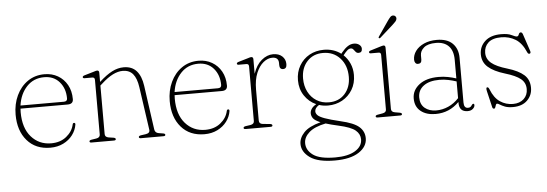

<svg xmlns="http://www.w3.org/2000/svg" viewBox="-53 -795 3441 1207"><g transform="rotate(-5 1667.0 -192.0)"><path d="M408 -282Q408 -251 372.5 -251H75Q74 -240.5 74 -229Q74 -128.5 123 -72.8Q172 -17 248.5 -17Q306.5 -17 345 -48.2Q383.5 -79.5 393 -123Q395 -132.5 402 -132.5Q411 -132.5 410 -121.5Q404.5 -86 382 -56Q359.5 -26 323.2 -8Q287 10 241 10Q148.5 10 94.8 -52Q41 -114 41 -216Q41 -282.5 66.5 -336.5Q92 -390.5 137.5 -422Q183 -453.5 243.5 -453.5Q290.5 -453.5 327.8 -432Q365 -410.5 386.5 -372Q408 -333.5 408 -282ZM240 -435Q173.5 -435 130.2 -389.2Q87 -343.5 76.5 -270.5H350Q372 -270.5 372 -289.5Q372 -352.5 336.2 -393.8Q300.5 -435 240 -435Z M588 -433V-374.5L589.5 -376Q633.5 -416 670 -434.8Q706.5 -453.5 743.5 -453.5Q795.5 -453.5 824.5 -420.5Q853.5 -387.5 862 -326.5L901 -48Q904 -25.5 927 -22L954.5 -17.5Q967.5 -15.5 967.5 -8Q967.5 0 955.5 0H813Q800.5 0 800.5 -8Q800.5 -15.5 814 -18L845.5 -22.5Q873 -27 870 -48L831 -320Q823 -376.5 800 -404Q777 -431.5 735 -431.5Q705.5 -431.5 672.8 -415.2Q640 -399 599.5 -362L588 -352V-45.5Q588 -26.5 611 -22.5L641.5 -18Q655 -15.5 655 -8Q655 0 642.5 0H500.5Q489 0 489 -8Q489 -15 502 -17.5L533.5 -22.5Q557 -26.5 557 -45.5V-390Q557 -406.5 541.5 -406.5H494Q482 -406.5 482 -414Q482 -421 494 -424.5L553.5 -442Q561 -444.5 566.5 -446Q572 -447.5 575 -447.5Q588 -447.5 588 -433Z M1380.5 -282Q1380.5 -251 1345 -251H1047.5Q1046.5 -240.5 1046.5 -229Q1046.5 -128.5 1095.5 -72.8Q1144.5 -17 1221 -17Q1279 -17 1317.5 -48.2Q1356 -79.5 1365.5 -123Q1367.5 -132.5 1374.5 -132.5Q1383.5 -132.5 1382.5 -121.5Q1377 -86 1354.5 -56Q1332 -26 1295.8 -8Q1259.5 10 1213.5 10Q1121 10 1067.2 -52Q1013.5 -114 1013.5 -216Q1013.5 -282.5 1039 -336.5Q1064.5 -390.5 1110 -422Q1155.5 -453.5 1216 -453.5Q1263 -453.5 1300.2 -432Q1337.5 -410.5 1359 -372Q1380.5 -333.5 1380.5 -282ZM1212.5 -435Q1146 -435 1102.8 -389.2Q1059.5 -343.5 1049 -270.5H1322.5Q1344.5 -270.5 1344.5 -289.5Q1344.5 -352.5 1308.8 -393.8Q1273 -435 1212.5 -435Z M1560.5 -433V-341Q1578.5 -395.5 1613.2 -424.5Q1648 -453.5 1686 -453.5Q1722.5 -453.5 1743.5 -434Q1764.5 -414.5 1764.5 -384.5Q1764.5 -355 1741.5 -355Q1719 -355 1719 -382.5V-395Q1719 -432 1679 -432Q1650.5 -432 1623.2 -410Q1596 -388 1578.2 -345.5Q1560.5 -303 1560.5 -241V-45.5Q1560.5 -25 1583.5 -22.5L1630 -18Q1643.5 -16 1643.5 -8Q1643.5 0 1631.5 0H1473.5Q1461.5 0 1461.5 -8Q1461.5 -15.5 1475 -18L1506 -22.5Q1529.5 -26.5 1529.5 -45.5V-390Q1529.5 -406.5 1514 -406.5H1466.5Q1454.5 -406.5 1454.5 -414Q1454.5 -421 1466.5 -424.5L1526 -442Q1533.5 -444.5 1538.8 -446Q1544 -447.5 1547.5 -447.5Q1560.5 -447.5 1560.5 -433Z M2072 3Q2155.5 22 2188.2 51Q2221 80 2221 123.5Q2221 176 2167.8 211Q2114.5 246 2016.5 246Q1909.5 246 1859.2 210Q1809 174 1809 124Q1809 85.5 1840.8 51.8Q1872.5 18 1946.5 -1.5Q1912.5 -15.5 1901.2 -30.2Q1890 -45 1890 -63Q1890 -76.5 1899 -90.5Q1908 -104.5 1929.5 -117Q1884 -137 1856 -179Q1828 -221 1828 -276Q1828 -328 1851.5 -368.2Q1875 -408.5 1915.2 -431Q1955.5 -453.5 2006 -453.5Q2068 -453.5 2114.5 -419L2121.5 -428Q2140 -450.5 2158.8 -463Q2177.5 -475.5 2198.5 -475.5Q2218.5 -475.5 2232 -465Q2245.5 -454.5 2245.5 -439.5Q2245.5 -415 2223 -415Q2212 -415 2205.2 -423Q2198.5 -431 2192.2 -439Q2186 -447 2176 -447Q2165 -447 2154 -437.5Q2143 -428 2127.5 -408Q2152.5 -384.5 2167 -351.8Q2181.5 -319 2181.5 -279.5Q2181.5 -227 2157.5 -187Q2133.5 -147 2093 -124.5Q2052.5 -102 2003 -102Q1973.5 -102 1946.5 -110.5Q1919.5 -93.5 1919.5 -72.5Q1919.5 -59.5 1930.5 -48Q1941.5 -36.5 1974.2 -24.5Q2007 -12.5 2072 3ZM1999 -434Q1937 -434 1899 -392.2Q1861 -350.5 1861 -284.5Q1861 -237.5 1880 -200.5Q1899 -163.5 1932.8 -142.5Q1966.5 -121.5 2010.5 -121.5Q2073 -121.5 2110.8 -163.2Q2148.5 -205 2148.5 -270.5Q2148.5 -342.5 2107.2 -388.2Q2066 -434 1999 -434ZM1838.5 121.5Q1838.5 166 1880.5 196.5Q1922.5 227 2020 227Q2100.5 227 2145.8 199.5Q2191 172 2191 127.5Q2191 94.5 2163.2 70.8Q2135.5 47 2056.5 29.5Q2009 19 1977.5 9Q1906.5 23.5 1872.5 53.8Q1838.5 84 1838.5 121.5Z M2394.5 -433V-46Q2394.5 -27 2417.5 -23L2446.5 -18Q2461 -15.5 2461 -8Q2461 0 2448.5 0H2307Q2295 0 2295 -8Q2295 -15 2309 -17.5L2340 -23Q2363 -27 2363 -45.5V-389Q2363 -406 2348 -405.5H2300Q2288.5 -405.5 2288.5 -413.5Q2288.5 -420 2300 -423.5L2362 -442.5Q2368 -444 2373.2 -445.8Q2378.5 -447.5 2382.5 -447.5Q2394.5 -447.5 2394.5 -433ZM2421 -596Q2432.5 -613 2441.2 -622.2Q2450 -631.5 2461.5 -630Q2470 -629 2474.8 -622.5Q2479.5 -616 2478.5 -608Q2477.5 -599 2469.8 -590.5Q2462 -582 2451.5 -572.5L2367.5 -497.5Q2362.5 -493 2358.5 -496.5Q2354 -499.5 2359.5 -506.5Z M2543 -99Q2543 -151 2587.8 -185.8Q2632.5 -220.5 2710 -220.5Q2740.5 -220.5 2768.8 -215Q2797 -209.5 2821 -201.5V-319Q2821 -376 2792.8 -405.5Q2764.5 -435 2712.5 -435Q2661 -435 2636.5 -414Q2612 -393 2612 -365.5V-338.5Q2612 -313.5 2588.5 -313.5Q2578.5 -313.5 2572.5 -321.5Q2566.5 -329.5 2566.5 -342Q2566.5 -371 2585 -396.5Q2603.5 -422 2638 -437.8Q2672.5 -453.5 2719.5 -453.5Q2784.5 -453.5 2818.5 -419.8Q2852.5 -386 2852.5 -329V-46.5Q2852.5 -11 2878 -11Q2888.5 -11 2894.2 -15.5Q2900 -20 2903 -26Q2908.5 -33.5 2912.5 -33.5Q2919.5 -33.5 2919.5 -24.5Q2919.5 -12 2907.2 -1.2Q2895 9.5 2874.5 9.5Q2821 9.5 2821 -47.5V-53Q2759.5 10 2672 10Q2614 10 2578.5 -18.5Q2543 -47 2543 -99ZM2578 -102.5Q2578 -58.5 2606.2 -35.2Q2634.5 -12 2678 -12Q2717.5 -12 2754.5 -28.5Q2791.5 -45 2821 -77V-182.5Q2797 -190.5 2770.2 -196.2Q2743.5 -202 2713 -202Q2649.5 -202 2613.8 -175.2Q2578 -148.5 2578 -102.5Z M3162 -10.5Q3204.5 -10.5 3230.2 -34.2Q3256 -58 3256 -96.5Q3256 -136.5 3226 -161Q3196 -185.5 3128.5 -205.5Q3058.5 -226.5 3023 -258Q2987.5 -289.5 2987.5 -338.5Q2987.5 -388 3023.5 -421Q3059.5 -454 3124.5 -454Q3168.5 -454 3191 -442.5Q3213.5 -431 3223.5 -431Q3232 -431 3236 -442.8Q3240 -454.5 3249 -454.5Q3257.5 -454.5 3262 -442L3298 -334.5Q3303 -319.5 3294.5 -316.5Q3285 -313.5 3279.5 -325.5Q3254 -386 3213.8 -410.2Q3173.5 -434.5 3124.5 -434.5Q3069 -434.5 3042.2 -409.5Q3015.5 -384.5 3015.5 -345.5Q3015.5 -307 3046.5 -281Q3077.5 -255 3146 -235Q3215 -214.5 3249.2 -184Q3283.5 -153.5 3283.5 -102Q3283.5 -55.5 3251 -23.2Q3218.5 9 3160 9Q3129.5 9 3110.2 1.5Q3091 -6 3079.5 -13.5Q3068 -21 3062 -21Q3056.5 -21 3054 -13.8Q3051.5 -6.5 3049 1Q3046.5 8.5 3040.5 8.5Q3032.5 8.5 3030 -1L3005.5 -104.5Q3000.5 -126 3007.5 -128.5Q3016.5 -131.5 3023 -114.5Q3044.5 -59.5 3081 -35Q3117.5 -10.5 3162 -10.5Z"/></g></svg>

Font: Fraunces 72pt S050 Thin
Style: Regular
Weight: 100
Version: Version 1.000; ttfautohint (v1.8.3)